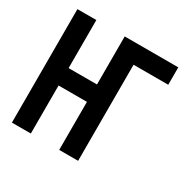

<svg xmlns="http://www.w3.org/2000/svg" viewBox="-144 -792 949 942"><g transform="rotate(30 330.5 -321.5)"><path d="M35.7 -642.9H142.9V-370.7H303.6V-642.9H607.1V-544.3H410.7V0H303.6V-272.1H142.9V0H35.7Z"/></g></svg>

Font: Aire Exterior
Style: Regular
Weight: 400
Width: 4
Designer: Jayvee Enaguas (HarvettFox96)
Version: 20190503.02